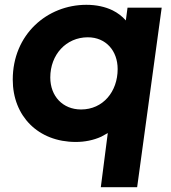

<svg xmlns="http://www.w3.org/2000/svg" viewBox="-20 -578 711 798"><path d="M550 200 652 -546H510L503 -493C488 -510 470 -524 448 -535C417 -550 380 -558 339 -558C176 -558 33 -435 33 -247C33 -95 139 12 295 12C332 12 368 5 401 -10C410 -15 419 -20 428 -25L399 200ZM317 -123C241 -123 189 -178 189 -256C189 -351 255 -423 345 -423C420 -423 469 -367 469 -291C469 -197 408 -123 317 -123Z"/></svg>

Font: Plus Jakarta Sans ExtraBold
Style: Italic
Weight: 800
Italic angle: -8°
Designer: Gumpita Rahayu
Foundry: Tokotype
Version: Version 2.071;gftools[0.9.30]